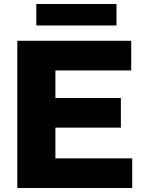

<svg xmlns="http://www.w3.org/2000/svg" viewBox="-20 -945 725 965"><path d="M67 0V-740H639.5V-591H258.5V-452.5H587.5V-303.5H258.5V-149H644.5V0ZM162.5 -817V-925H565.5V-817Z"/></svg>

Font: Encode Sans Semi Expanded ExtraBold
Style: Regular
Weight: 800
Width: 6
Designer: Multiple Designers
Foundry: Impallari Type
Version: Version 3.000; ttfautohint (v1.8.3) -l 8 -r 50 -G 200 -x 14 